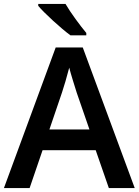

<svg xmlns="http://www.w3.org/2000/svg" viewBox="-20 -959 707 979"><path d="M314 -939H175V-929C206 -892 291 -814 339 -779H420V-791C389 -828 340 -894 314 -939ZM535 0H667L402 -717H264L0 0H131L197 -193H468ZM371 -487 436 -299H232L296 -487C304 -510 323 -574 333 -614C341 -581 363 -513 371 -487Z"/></svg>

Font: Noto Sans Kayah Li SemiBold
Style: Regular
Weight: 600
Designer: Monotype Design Team, Sérgio Martins
Foundry: Monotype Imaging Inc.
Version: Version 2.002